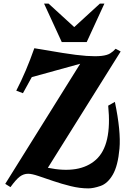

<svg xmlns="http://www.w3.org/2000/svg" viewBox="-20 -1030 721 1063"><path d="M9 -12 424 -677 156 -603 107 -514 70 -528Q98 -582 123 -641Q148 -700 170 -763L326 -737Q407 -724 458.5 -720.5Q510 -717 541.5 -720.5Q573 -724 590 -734.5Q607 -745 620 -760L648 -745L245 -101Q421 -65 511 -145.5Q601 -226 579 -445L616 -466Q650 -303 641.5 -207.5Q633 -112 604.5 -63Q576 -14 536.5 -0.5Q497 13 469 13Q422 13 371.5 0.5Q321 -12 275.5 -27.5Q230 -43 193 -55.5Q156 -68 136 -68Q111 -68 90 -52.5Q69 -37 38 6ZM533 -1010H558L460 -797H322L224 -1010H249L391 -880Z"/></svg>

Font: Trickster
Style: Regular
Weight: 400
Designer: Jean-Baptiste Morizot
Foundry: Jean-Baptiste Morizot
Version: Version 2.000;PS 2.0;hotconv 1.0.88;makeotf.lib2.5.647800